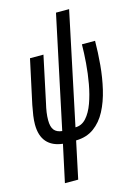

<svg xmlns="http://www.w3.org/2000/svg" viewBox="-145 -836 811 1151"><g transform="rotate(-15 260.5 -260.5)"><path d="M109.4 240.2 159.2 8.8Q94.2 1.5 60.5 -37.4Q26.9 -76.2 26.9 -146Q26.9 -170.4 31 -200Q35.2 -229.5 42 -263.7L101.1 -537.6H184.6L124 -252.4Q117.2 -224.1 113.5 -199Q109.9 -173.8 109.9 -150.9Q109.9 -108.9 125.7 -89.1Q141.6 -69.3 174.8 -65.9L322.3 -761.2H403.8L257.3 -66.9Q296.4 -66.9 324.7 -98.4Q353 -129.9 371.8 -181.9Q390.6 -233.9 401.9 -296.4Q413.1 -358.9 418 -422.1Q422.9 -485.4 423.3 -537.6H504.9Q504.4 -465.3 497.6 -388.9Q490.7 -312.5 474.1 -241.7Q457.5 -170.9 428 -114.5Q398.4 -58.1 352.3 -24.7Q306.2 8.8 240.7 9.8L191.9 240.2Z"/></g></svg>

Font: Open Sans Condensed Medium
Style: Italic
Weight: 500
Width: 3
Italic angle: -12°
Designer: Monotype Design Team
Foundry: Monotype Imaging Inc.
Version: Version 3.000